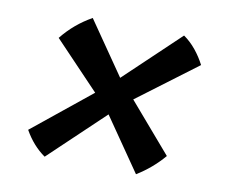

<svg xmlns="http://www.w3.org/2000/svg" viewBox="-59 -578 717 606"><g transform="rotate(10 300.0 -275.0)"><path d="M192 -506 310 -335 485.5 -501.5Q507 -486.5 524.5 -465Q542 -443.5 554.5 -419L362.5 -275L498 -117.5Q461 -74 412 -44L294 -215L118.5 -48.5Q79 -76 52.5 -123L240.5 -275L97 -425.5Q136.5 -475 192 -506Z"/></g></svg>

Font: JuliaMono SemiBoldItalic
Style: Regular
Weight: 600
Italic angle: -9°
Monospace: yes
Designer: cormullion
Foundry: corm
Version: Version 0.049; ttfautohint (v1.8.4)